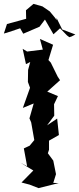

<svg xmlns="http://www.w3.org/2000/svg" viewBox="-65 -944 409 991"><path d="M210 0 224 -45 210 -115 182 -153 188 -171V-218L239 -247L230 -332L178 -297L215 -347L214 -406L234 -448L179 -471L245 -530L233 -548L197 -621L185 -634L209 -713L141 -743L156 -688L75 -678L52 -692L69 -613L91 -624L80 -583L79 -521L90 -491L53 -387L109 -410L87 -333L96 -312L112 -221L88 -192L58 -178L75 -86L41 -104L107 -64L46 -2L88 9L134 27L238 1ZM324 -766 256 -792 227 -851V-840L220 -851L192 -885L154 -911L108 -924L69 -891L70 -847L-29 -820L-45 -771L-30 -775L39 -798L55 -770L139 -806L167 -843L211 -767L245 -798L281 -761L293 -752L305 -756Z"/></svg>

Font: Asimov Aggro
Style: Condensed
Weight: 500
Designer: Google
Version: Version 2.000980; 2014